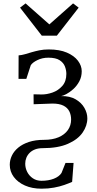

<svg xmlns="http://www.w3.org/2000/svg" viewBox="-20 -861 569 1130"><path d="M224.5 249.5Q169 249.5 126.8 230.8Q84.5 212 61 180.2Q37.5 148.5 37.5 108.5Q37.5 81 49.8 55Q62 29 87.2 8Q112.5 -13 150.2 -25.5Q188 -38 239 -38Q289 -38 324.8 -53.2Q360.5 -68.5 379.5 -95.5Q398.5 -122.5 398.5 -157.5Q398.5 -184.5 387.8 -206Q377 -227.5 352.8 -239.5Q328.5 -251.5 288.5 -251.5L178 -247.5L177.5 -306L223.5 -305Q254.5 -304.5 288.5 -316.2Q322.5 -328 346.5 -355Q370.5 -382 370.5 -426Q370.5 -447.5 362.2 -469.5Q354 -491.5 331.2 -506.5Q308.5 -521.5 264.5 -521.5Q229 -521.5 200 -507.2Q171 -493 161 -477L135 -397H89L89.5 -535Q108 -536.5 127 -542Q146 -547.5 167 -553.8Q188 -560 212.5 -565Q237 -570 267 -570Q330.5 -570 373.5 -551.5Q416.5 -533 438.8 -503.5Q461 -474 461 -442Q461 -408.5 446.5 -381.8Q432 -355 411 -336.2Q390 -317.5 370 -307Q350 -296.5 339.5 -295.5Q391 -296.5 425.2 -276.5Q459.5 -256.5 476.8 -226Q494 -195.5 494 -164.5Q494 -121 466.2 -80.8Q438.5 -40.5 380.2 -14.8Q322 11 231 11Q206 11 186.8 18.2Q167.5 25.5 154.5 38.5Q141.5 51.5 135 67.8Q128.5 84 128.5 102.5Q128.5 128 140.2 151Q152 174 173.5 188.5Q195 203 224.5 203Q265.5 203 296.8 190.8Q328 178.5 342 157L365.5 98H413L404.5 209.5Q385.5 218 358.5 227.5Q331.5 237 297.8 243.2Q264 249.5 224.5 249.5ZM226 -651 98 -816 130.5 -841 270.5 -717.5 410 -841 443 -816 314.5 -651Z"/></svg>

Font: Merriweather 20pt Light
Style: Regular
Weight: 300
Version: Version 2.100